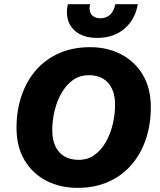

<svg xmlns="http://www.w3.org/2000/svg" viewBox="-20 -898 772 928"><path d="M354.2 10Q271.8 10 204.8 -24.1Q137.8 -58.2 98.8 -123.5Q59.8 -188.8 59.8 -280.6Q59.8 -363 83.6 -433.9Q107.4 -504.8 152.9 -557.8Q198.4 -610.8 264.9 -640.4Q331.4 -670 415.8 -670Q498.8 -670 565.1 -635.7Q631.4 -601.4 670.2 -536.6Q709 -471.8 709 -379.4Q709 -297.4 685.4 -226.5Q661.8 -155.6 616.3 -102.4Q570.8 -49.2 504.7 -19.6Q438.6 10 354.2 10ZM360.2 -125.4Q404.6 -125.4 437.3 -149.3Q470 -173.2 492.1 -212.6Q514.2 -252 525.2 -298.9Q536.2 -345.8 536.2 -391.2Q536.2 -437.4 521.1 -469.3Q506 -501.2 477.9 -517.9Q449.8 -534.6 409.4 -534.6Q365 -534.6 332.1 -510.7Q299.2 -486.8 276.9 -447.6Q254.6 -408.4 243.6 -361.5Q232.6 -314.6 232.6 -268.8Q232.6 -223.2 247.7 -191Q262.8 -158.8 291.4 -142.1Q320 -125.4 360.2 -125.4ZM646 -877.8Q633.6 -803.6 581.3 -759.2Q529 -714.8 450.2 -714.8Q381 -714.8 342.2 -749.2Q303.4 -783.6 303.4 -839.2Q303.4 -848.4 304.7 -858.2Q306 -868 308 -877.8H415.4Q414.4 -872.6 413.6 -867.3Q412.8 -862 412.8 -857.4Q412.8 -835.2 427 -822.4Q441.2 -809.6 465.6 -809.6Q493 -809.6 512.1 -827.1Q531.2 -844.6 537 -877.8Z"/></svg>

Font: Work Sans
Style: Italic
Weight: 400
Italic angle: -13°
Designer: Wei Huang
Foundry: Wei Huang
Version: Version 2.012